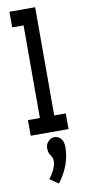

<svg xmlns="http://www.w3.org/2000/svg" viewBox="-103 -703 456 1015"><g transform="rotate(-10 125.0 -195.0)"><path d="M24 0V-84H88V-581H27V-665H165V-84H227V0ZM127 275 81 243Q99 220 110 196Q121 172 121 152Q121 139 115 129.5Q109 120 103.5 109Q98 98 98 82Q98 58 113 43.5Q128 29 145 29Q165 29 179.5 44Q194 59 194 91Q194 187 127 275Z"/></g></svg>

Font: Inconsolata UltraCondensed ExtraBold
Style: Regular
Weight: 800
Width: 1
Monospace: yes
Designer: Raph Levien, Cyreal, Brenton Simpson
Foundry: Raph Levien, Cyreal, Google
Version: Version 3.001; ttfautohint (v1.8.2.53-6de2)